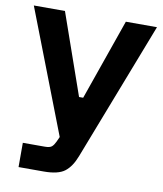

<svg xmlns="http://www.w3.org/2000/svg" viewBox="-79 -561 701 826"><g transform="rotate(10 271.0 -148.0)"><path d="M58 200V94H154Q176 94 184.5 86.5Q193 79 200 64L210 42L2 -496H138L262 -142H280L404 -496H540L306 109Q288 156 259.5 178Q231 200 168 200Z"/></g></svg>

Font: Space Grotesk Frontify
Style: Bold
Weight: 700
Designer: Florian Karsten
Version: Version 2.000